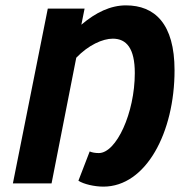

<svg xmlns="http://www.w3.org/2000/svg" viewBox="-20 -683 691 715"><path d="M365 12C524 12 630 -190 630 -421C630 -595 556 -663 449 -663C392 -663 337 -637 283 -591L295 -651H158L28 0H172L264 -468C309 -515 362 -539 400 -539C451 -539 482 -503 482 -411C482 -262 413 -113 348 -113C335 -113 323 -115 314 -119L272 -10C292 3 332 12 365 12Z"/></svg>

Font: Source Sans Pro
Style: Bold Italic
Weight: 700
Italic angle: -11°
Designer: Paul D. Hunt
Foundry: Adobe Systems Incorporated
Version: Version 3.006;hotconv 1.0.111;makeotfexe 2.5.65597